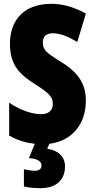

<svg xmlns="http://www.w3.org/2000/svg" viewBox="-20 -744 494 1004"><path d="M320 126C320 76 285 42 227 34L238 8C356 -6 429 -95 429 -217C429 -312 383 -369 297 -422C216 -471 204 -486 204 -524C204 -550 219 -570 256 -570C292 -570 334 -555 384 -524L429 -673C368 -707 308 -724 249 -724C108 -724 32 -642 32 -515C32 -401 85 -353 169 -300C247 -251 256 -231 256 -200C256 -169 237 -147 195 -147C146 -147 84 -169 28 -207V-35C74 -9 117 3 162 8L131 83C172 85 197 98 197 121C197 140 184 149 160 149C145 149 127 146 105 141V231C130 237 159 240 192 240C275 240 320 196 320 126Z"/></svg>

Font: Noto Sans Georgian ExtraCondensed Black
Style: Regular
Weight: 900
Width: 2
Designer: Monotype Design Team, Akaki Razmadze
Foundry: Google LLC
Version: Version 2.005